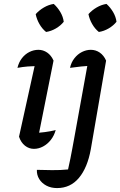

<svg xmlns="http://www.w3.org/2000/svg" viewBox="-20 -752 614 979"><path d="M170 -28 150 -73Q181 -75 209 -78.5Q237 -82 264 -89Q256 -60 239 -38.5Q222 -17 199.5 -5Q177 7 153 7Q128 7 107.5 -9Q87 -25 77 -55L167 -463L181 -416Q147 -415 121.5 -413Q96 -411 69 -406Q76 -435 92 -455.5Q108 -476 130 -487Q152 -498 176 -498Q200 -498 220.5 -484Q241 -470 253 -443ZM254 -732Q274 -714 288 -690Q302 -666 305 -641Q289 -621 265 -607Q241 -593 215 -589Q195 -605 181 -629.5Q167 -654 162 -680Q180 -700 204 -714Q228 -728 254 -732ZM457 -417Q424 -416 394 -413Q364 -410 337 -406Q343 -434 359.5 -455Q376 -476 398 -487Q420 -498 443 -498Q468 -498 488.5 -484Q509 -470 521 -443ZM521 -443 443 9Q426 103 382.5 155Q339 207 271 207Q240 207 216.5 194.5Q193 182 180 161Q167 140 168 114Q203 115 245.5 115.5Q288 116 327 112Q334 81 339 56Q344 31 348.5 6.5Q353 -18 358 -45L431 -448ZM523 -732Q543 -714 557 -690Q571 -666 574 -641Q558 -621 534 -607Q510 -593 484 -589Q464 -605 450 -629.5Q436 -654 431 -680Q449 -700 473 -714Q497 -728 523 -732Z"/></svg>

Font: Piazzolla Thin SemiBold
Style: Italic
Weight: 600
Italic angle: -11.3°
Version: Version 2.005